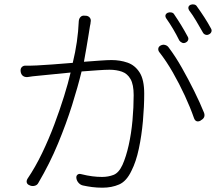

<svg xmlns="http://www.w3.org/2000/svg" viewBox="-20 -849 1040 892"><path d="M727 -638Q737 -643 747.5 -640Q758 -637 764 -628Q795 -587 825 -534Q855 -481 882 -426.5Q909 -372 928 -325Q936 -302 913 -290L911 -288Q889 -278 881 -301Q864 -350 838.5 -405Q813 -460 783 -512.5Q753 -565 720 -607Q714 -615 715.5 -624Q717 -633 727 -638ZM760 -790Q768 -793 777 -791Q786 -789 790 -781Q807 -756 822 -731.5Q837 -707 852 -679Q857 -671 854 -663Q851 -655 842 -651Q834 -647 826 -650.5Q818 -654 813 -661Q786 -716 752 -764Q747 -772 749 -779Q751 -786 760 -790ZM866 -827Q874 -830 882.5 -828Q891 -826 895 -819Q913 -794 929.5 -768.5Q946 -743 960 -717Q965 -709 962 -701Q959 -693 950 -689Q942 -685 934 -688Q926 -691 922 -699Q906 -727 891 -752.5Q876 -778 858 -802Q854 -809 855.5 -816Q857 -823 866 -827ZM76 -517Q74 -530 81.5 -537.5Q89 -545 101 -544Q113 -544 123 -544Q133 -544 152 -545Q177 -546 222.5 -549.5Q268 -553 318 -557Q330 -606 337 -654.5Q344 -703 346 -751Q347 -763 354.5 -770.5Q362 -778 375 -776H379Q391 -775 397.5 -766.5Q404 -758 401 -746Q401 -740 398 -728Q396 -714 391.5 -687Q387 -660 381.5 -627Q376 -594 370 -562Q410 -565 444.5 -567.5Q479 -570 498 -570Q538 -570 572.5 -558Q607 -546 628.5 -512.5Q650 -479 650 -414Q650 -354 644 -286.5Q638 -219 625 -158Q612 -97 591 -56Q568 -7 533.5 8Q499 23 456 23Q430 23 407.5 20Q385 17 367 13Q355 11 346 1.5Q337 -8 335 -20Q333 -31 339.5 -37Q346 -43 357 -40Q385 -33 408.5 -30Q432 -27 454 -27Q483 -27 507.5 -36.5Q532 -46 549 -83Q566 -121 578 -175Q590 -229 595.5 -289.5Q601 -350 601 -407Q601 -456 586.5 -481.5Q572 -507 546.5 -516Q521 -525 489 -525Q468 -525 433.5 -522.5Q399 -520 359 -517Q342 -447 315 -361Q288 -275 249.5 -182Q211 -89 158 1Q153 11 141.5 14Q130 17 120 13L118 12Q107 8 104.5 -0.5Q102 -9 108 -19Q144 -72 175.5 -137.5Q207 -203 232.5 -271Q258 -339 277.5 -401.5Q297 -464 308 -512L157 -497Q144 -496 132 -494.5Q120 -493 108 -491Q95 -490 86.5 -496.5Q78 -503 76 -516Z"/></svg>

Font: Chiron GoRound TC L
Style: Regular
Weight: 300
Designer: Ryoko NISHIZUKA 西塚涼子 (kana, bopomofo & ideographs); Paul D. Hunt (Latin, Greek & Cyrillic); Sandoll Communications 산돌커뮤니
Foundry: Adobe
Version: Version 1.000;hotconv 1.1.1;makeotfexe 2.6.0